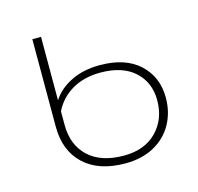

<svg xmlns="http://www.w3.org/2000/svg" viewBox="-83 -607 726 705"><g transform="rotate(-15 279.5 -254.5)"><path d="M98 -186V-519H131V-278Q156 -317 203 -340Q250 -363 312 -363Q409 -363 462.5 -313.5Q516 -264 516 -185Q516 -130 491.5 -85.5Q467 -41 420.5 -15.5Q374 10 311 10Q210 10 154 -42.5Q98 -95 98 -186ZM483 -184Q483 -252 437 -294Q391 -336 307 -336Q245 -336 199.5 -309.5Q154 -283 131 -236V-185Q131 -108 178.5 -63.5Q226 -19 313 -19Q392 -19 437.5 -65.5Q483 -112 483 -184Z"/></g></svg>

Font: Montserrat Alternates ExLight
Style: Regular
Weight: 275
Designer: Julieta Ulanovsky
Foundry: Julieta Ulanovsky
Version: Version 7.200